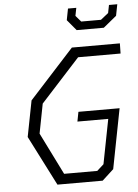

<svg xmlns="http://www.w3.org/2000/svg" viewBox="-62 -989 743 1036"><g transform="rotate(-5 310.0 -471.0)"><path d="M206.5 0H451.5L513.5 -57L576.5 -381.5H353.5L343.5 -329.5H510.5L463.5 -88L427 -55H247.5L134.5 -282.5L165.5 -442.5L377.5 -675H607.5L608.5 -730H348.5L107 -465L69 -270ZM334 -879.5 382.5 -821.5H529.5L601 -880L613 -941.5H568L559.5 -898.5L518 -865.5H411L382.5 -898.5L391 -941.5H346Z"/></g></svg>

Font: Monaspace Krypton ExtraLight
Style: Italic
Weight: 200
Italic angle: -11°
Designer: Riley Cran & the Lettermatic Team
Foundry: Lettermatic
Version: Version 1.101 (Monaspace Krypton)